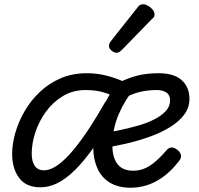

<svg xmlns="http://www.w3.org/2000/svg" viewBox="-20 -863 934 902"><path d="M37 -140Q37 -187 52 -239Q67 -291 95.5 -340.5Q124 -390 166.5 -430.5Q209 -471 264.5 -495Q320 -519 387 -519Q426 -519 461 -512Q496 -505 533.5 -491Q571 -477 616 -453Q569 -398 538.5 -328Q508 -258 508 -178Q508 -143 518.5 -116Q529 -89 550.5 -75Q572 -61 605 -61Q639 -61 666 -74.5Q693 -88 717.5 -110.5Q742 -133 764 -159Q777 -173 792 -169.5Q807 -166 818 -155Q829 -144 830.5 -132Q832 -120 820 -105Q783 -58 745 -31Q707 -4 669 7.5Q631 19 595 19Q534 19 494.5 -6Q455 -31 436.5 -74.5Q418 -118 418 -171Q418 -228 434.5 -282.5Q451 -337 475.5 -383.5Q500 -430 523 -465L536 -400Q506 -417 468.5 -428.5Q431 -440 382 -440Q322 -440 274.5 -411Q227 -382 194.5 -336.5Q162 -291 145.5 -239.5Q129 -188 129 -142Q129 -117 135.5 -99Q142 -81 154.5 -72Q167 -63 186 -63Q218 -63 253.5 -89Q289 -115 326 -160Q363 -205 401 -263Q439 -321 475 -385L544 -372Q482 -259 429.5 -183.5Q377 -108 332 -64Q287 -20 247.5 -1.5Q208 17 170 17Q103 17 70 -27Q37 -71 37 -140ZM870 -399Q870 -357 845 -324Q820 -291 777.5 -265Q735 -239 681.5 -220Q628 -201 571.5 -188Q515 -175 461 -167L469 -238Q503 -243 544.5 -252Q586 -261 627.5 -272.5Q669 -284 703.5 -301.5Q738 -319 758.5 -341Q779 -363 779 -392Q779 -417 761.5 -428.5Q744 -440 715 -440Q671 -440 630.5 -429.5Q590 -419 552 -394L539 -475Q578 -495 622 -507Q666 -519 726 -519Q798 -519 834 -486Q870 -453 870 -399ZM527 -615Q517 -615 504.5 -625Q492 -635 492 -646Q492 -652 494 -658Q496 -664 501 -670L623 -824Q631 -836 638 -839.5Q645 -843 653 -843Q663 -843 675.5 -836Q688 -829 697 -818Q706 -807 706 -796Q706 -788 703 -783Q700 -778 693 -773L554 -630Q540 -615 527 -615Z"/></svg>

Font: Playwrite AU NSW
Style: Regular
Weight: 400
Designer: Veronika Burian, José Scaglione
Foundry: TypeTogether
Version: Version 1.002